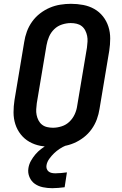

<svg xmlns="http://www.w3.org/2000/svg" viewBox="-20 -763 640 1007"><path d="M257 8Q224 8 192.5 2Q161 -4 134.5 -19Q108 -34 89 -58Q70 -82 60.5 -111.5Q51 -141 51 -173.5Q51 -206 56 -238L107 -543Q111 -570 121 -597.5Q131 -625 148.5 -649.5Q166 -674 190 -692.5Q214 -711 241 -722.5Q268 -734 296.5 -738.5Q325 -743 352 -743Q385 -743 416.5 -737Q448 -731 474.5 -716Q501 -701 520 -677Q539 -653 548.5 -623.5Q558 -594 558 -561.5Q558 -529 553 -497L502 -192Q498 -165 488 -137.5Q478 -110 460.5 -85.5Q443 -61 419 -42.5Q395 -24 368 -12.5Q341 -1 312.5 3.5Q284 8 257 8ZM258 -93Q280 -93 303.5 -100.5Q327 -108 344.5 -125Q362 -142 372 -164Q382 -186 385 -209L436 -513Q438 -529 439 -544.5Q440 -560 437 -575Q434 -590 427 -603.5Q420 -617 408.5 -626Q397 -635 382 -638.5Q367 -642 351 -642Q329 -642 305.5 -634.5Q282 -627 264.5 -610Q247 -593 237.5 -571Q228 -549 224 -526L173 -222Q171 -206 170 -190.5Q169 -175 172 -160Q175 -145 182 -131.5Q189 -118 200.5 -109Q212 -100 227 -96.5Q242 -93 258 -93ZM254 224Q229 224 205 219Q181 214 162.5 201Q144 188 134.5 165.5Q125 143 129 119Q132 99 142 81Q152 63 165.5 47Q179 31 195.5 18.5Q212 6 230 -4L237 -8H328L326 0Q309 7 293 17.5Q277 28 263.5 41Q250 54 238.5 70Q227 86 224 103Q222 113 225 122Q228 131 235 136.5Q242 142 251 144Q260 146 270 146Q285 146 300.5 144.5Q316 143 331 141L319 219Q302 221 286 222.5Q270 224 254 224Z"/></svg>

Font: Iosevka SS04 Extended
Style: Bold Italic
Weight: 700
Width: 7
Italic angle: -9°
Monospace: yes
Designer: Belleve Invis
Foundry: Belleve Invis
Version: Version 19.0.0; ttfautohint (v1.8.4)